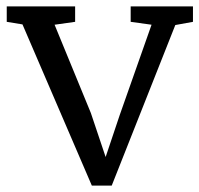

<svg xmlns="http://www.w3.org/2000/svg" viewBox="-20 -566 621 598"><path d="M1 -498V-546H214V-498L150 -489L263 -214L309 -77L353 -208L452 -489L387 -498V-546H581V-498L526 -488L328 12H266L50 -490Z"/></svg>

Font: Martel
Style: Regular
Weight: 400
Designer: Dan Reynolds
Foundry: Dan Reynolds
Version: Version 1.001; ttfautohint (v1.1) -l 5 -r 5 -G 72 -x 0 -D la